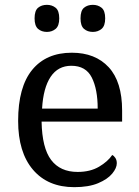

<svg xmlns="http://www.w3.org/2000/svg" viewBox="-20 -764 575 794"><path d="M287 10Q178 10 116.5 -62Q55 -134 55 -264Q55 -404 113 -475Q171 -546 277 -546Q374 -546 429.5 -486Q485 -426 485 -307V-261H152Q154 -152 191.5 -102.5Q229 -53 301 -53Q353 -53 389.5 -74.5Q426 -96 444 -123Q451 -120 457 -111Q463 -102 463 -89Q463 -69 444 -46Q425 -23 386 -6.5Q347 10 287 10ZM384 -315Q384 -395 359.5 -443.5Q335 -492 275 -492Q220 -492 189.5 -446.5Q159 -401 154 -315ZM364 -632Q342 -632 327.5 -644.5Q313 -657 313 -688Q313 -720 327.5 -732Q342 -744 364 -744Q385 -744 400 -732Q415 -720 415 -688Q415 -657 400 -644.5Q385 -632 364 -632ZM174 -632Q152 -632 137.5 -644.5Q123 -657 123 -688Q123 -720 137.5 -732Q152 -744 174 -744Q195 -744 210 -732Q225 -720 225 -688Q225 -657 210 -644.5Q195 -632 174 -632Z"/></svg>

Font: Noto Serif Tibetan
Style: Regular
Weight: 400
Designer: Monotype Design Team
Foundry: Monotype Imaging Inc.
Version: Version 2.103